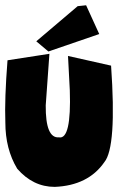

<svg xmlns="http://www.w3.org/2000/svg" viewBox="-20 -714 453 736"><path d="M169.4 -507.8 155.3 -310.1Q154.3 -183.1 206.1 -187.5Q253.9 -178.2 247.6 -367.7L240.7 -499.5L405.8 -462.4Q427.7 -149.9 379.9 -92.3Q317.9 -2.9 189.9 2.4Q106.4 2.4 45.9 -67.4Q0.5 -142.6 0.5 -244.6Q-2.9 -334 8.8 -482.9ZM277.8 -690.4 310.1 -693.8 360.4 -583.5 165.5 -516.6 119.1 -555.7Z"/></svg>

Font: Lapsus Pro (theguybrush.com)
Style: Bold
Weight: 700
Designer: Jose Roses
Version: Version 1.00 February 9, 2018, initial release